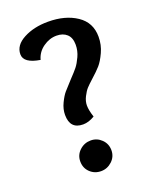

<svg xmlns="http://www.w3.org/2000/svg" viewBox="-132 -757 664 840"><g transform="rotate(-20 199.5 -337.0)"><path d="M192 10Q162 10 141 -10Q120 -30 120 -61Q120 -91 142 -111.5Q164 -132 194 -132Q223 -132 244 -111.5Q265 -91 265 -61Q265 -31 243 -10.5Q221 10 192 10ZM127 -275Q127 -302 140 -329Q153 -356 165.5 -370.5Q178 -385 204 -413Q228 -438 240 -453Q252 -468 264 -494Q276 -520 276 -548Q276 -581 258 -597.5Q240 -614 210 -614Q177 -614 147.5 -593Q118 -572 109 -538Q34 -550 34 -591Q34 -633 82 -658.5Q130 -684 196 -684Q276 -684 329 -648.5Q382 -613 382 -547Q382 -509 366.5 -475.5Q351 -442 335.5 -424.5Q320 -407 292 -382Q272 -364 262 -353Q252 -342 241.5 -321.5Q231 -301 231 -281Q231 -259 242 -226Q214 -209 188 -209Q127 -209 127 -275Z"/></g></svg>

Font: Overlock
Style: Bold
Weight: 700
Designer: Dario Muhafara
Foundry: Dario Manuel Muhafara
Version: Version 1.002